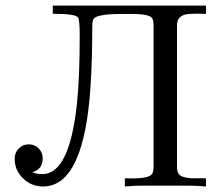

<svg xmlns="http://www.w3.org/2000/svg" viewBox="-20 -676 799 696"><path d="M726.6 0Q691.9 -2.9 669.4 -2.9H487.3Q467.3 -2.9 432.6 0V-29.8Q436.5 -29.8 446.8 -29.3Q455.6 -29.3 460.4 -29.3Q522.9 -29.3 532.2 -46.9Q536.6 -55.2 536.6 -70.8V-585Q536.6 -600.6 532.2 -608.9Q523.4 -625.5 457.5 -625.5H424.8Q333 -625.5 319.8 -608.4Q314.5 -601.6 314.5 -577.6Q314.5 -466.8 308.6 -369.6Q286.1 0 135.7 0Q93.8 0 63.5 -29.3Q33.2 -58.6 33.2 -100.6Q33.2 -122.6 47.9 -137.7Q62.5 -152.8 84 -152.8Q105.5 -152.8 120.1 -138.2Q134.8 -123.5 134.8 -101.6Q134.8 -62 97.2 -51.8Q112.3 -44.9 133.8 -44.9Q231.4 -44.9 258.8 -298.8Q269 -394 269 -548.3Q269 -603.5 262.7 -612.8Q253.9 -626 171.4 -626V-655.8H726.6V-625.5Q721.7 -625.5 712.2 -626Q702.6 -626.5 697.8 -626.5Q660.6 -626.5 647.5 -622.1Q621.6 -613.3 621.6 -585V-70.3Q621.6 -57.1 627 -46.9Q634.8 -32.7 672.9 -29.8Q673.8 -29.8 726.6 -29.8Z"/></svg>

Font: Kurinto Book Core
Style: Regular
Weight: 400
Designer: Kurinto was developed by Clint Goss from a range of fonts that are compatible with the SIL Open Font License Version 1.1
Foundry: Clinton F. Goss
Version: Version 2.196; July 25, 2020